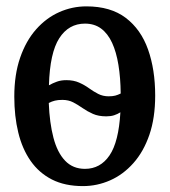

<svg xmlns="http://www.w3.org/2000/svg" viewBox="-20 -588 546 618"><path d="M247 11Q189 11 147.2 -10.2Q105.5 -31.5 78.5 -70.2Q51.5 -109 38.8 -161.5Q26 -214 26 -277Q26 -348 44.8 -402.2Q63.5 -456.5 96.2 -493.5Q129 -530.5 170.8 -549Q212.5 -567.5 258 -567.5Q336 -567.5 384.8 -530.5Q433.5 -493.5 456.5 -428.8Q479.5 -364 479.5 -280.5Q479.5 -208.5 460.8 -154Q442 -99.5 409.2 -62.8Q376.5 -26 334.5 -7.5Q292.5 11 247 11ZM253.5 -44.5Q303 -44.5 332.5 -87.8Q362 -131 367.5 -226.5Q358 -220.5 347.2 -217Q336.5 -213.5 322 -213.5Q297 -213.5 279 -221.5Q261 -229.5 246 -240Q231 -250.5 215.8 -258.5Q200.5 -266.5 180.5 -266.5Q166.5 -266.5 156.5 -264Q146.5 -261.5 137 -256.5Q139.5 -192.5 152 -144.8Q164.5 -97 189.5 -70.8Q214.5 -44.5 253.5 -44.5ZM330 -278Q342 -278 350.8 -280.2Q359.5 -282.5 368.5 -287Q368 -337.5 361.2 -379Q354.5 -420.5 340.8 -450.2Q327 -480 305.5 -496Q284 -512 253.5 -512Q201 -512 170.8 -465Q140.5 -418 137.5 -313.5Q150 -320.5 163.2 -325.2Q176.5 -330 193.5 -330Q217 -330 234.5 -322.2Q252 -314.5 266.5 -304Q281 -293.5 296 -285.8Q311 -278 330 -278Z"/></svg>

Font: Merriweather 24pt SemiCondensed
Style: Regular
Weight: 400
Width: 4
Designer: Eben Sorkin
Foundry: Eben Sorkin
Version: Version 2.100